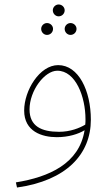

<svg xmlns="http://www.w3.org/2000/svg" viewBox="-20 -608 501 858"><path d="M242 -535C257 -535 269 -547 269 -562C269 -576 257 -588 242 -588C228 -588 216 -576 216 -562C216 -547 228 -535 242 -535ZM190 -452C205 -452 217 -464 217 -479C217 -493 205 -505 190 -505C176 -505 164 -493 164 -479C164 -464 176 -452 190 -452ZM295 -452C310 -452 322 -464 322 -479C322 -493 310 -505 295 -505C281 -505 269 -493 269 -479C269 -464 281 -452 295 -452ZM56 230C277 199 386 81 386 -73C386 -203 331 -317 240 -317C157 -317 88 -204 88 -114C88 -20 168 5 234 5C286 5 330 -9 358 -26C334 123 200 183 51 207ZM112 -119C112 -203 179 -292 236 -292C318 -292 362 -176 362 -75C362 -67 362 -59 361 -51C336 -36 294 -19 244 -19C165 -19 112 -44 112 -119Z"/></svg>

Font: Noto Sans Arabic UI Th
Style: Regular
Weight: 100
Designer: Monotype Design Team, Nadine Chahine and Nizar Qandah
Foundry: Monotype Imaging Inc.
Version: Version 2.010